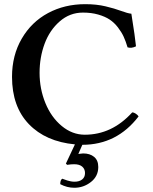

<svg xmlns="http://www.w3.org/2000/svg" viewBox="-20 -678 726 912"><path d="M298.8 105 293 99.1 335.9 7.8Q196.8 -5.4 116.9 -88.6Q37.1 -171.9 37.1 -313Q37.1 -415 83.3 -494.4Q129.4 -573.7 208.3 -616Q287.1 -658.2 384.8 -658.2Q438.5 -658.2 481.4 -647.9Q524.4 -637.7 555.2 -626.2Q585.9 -614.7 604 -612.8Q622.1 -499.5 626 -458Q605 -447.3 585.9 -453.1Q577.6 -481.4 567.4 -503.7Q557.1 -525.9 540 -548.1Q522.9 -570.3 501 -585Q479 -599.6 446.5 -608.9Q414.1 -618.2 374 -618.2Q311.5 -618.2 263.7 -576.4Q215.8 -534.7 191.9 -470.2Q168 -405.8 168 -332Q168 -255.9 195.6 -188.5Q223.1 -121.1 273.2 -79.6Q323.2 -38.1 382.8 -38.1Q511.7 -38.1 607.9 -144Q616.2 -144 625.2 -137.9Q634.3 -131.8 638.2 -125Q535.2 9.8 371.1 9.8L352.1 53.2Q371.6 50.8 375 50.8Q407.2 50.8 427 67.1Q446.8 83.5 446.8 115.2Q446.8 159.2 411.9 186.5Q377 213.9 333 213.9Q298.3 213.9 266.1 196.8Q266.1 176.3 275.9 170.9Q293 177.2 299.3 179.2Q305.7 181.2 314.9 183.1Q324.2 185.1 334 185.1Q356.9 185.1 370.4 174.3Q383.8 163.6 383.8 144Q383.8 125 370.6 113.5Q357.4 102.1 332 102.1Q317.4 102.1 298.8 105Z"/></svg>

Font: Common Serif SemiBold
Style: Regular
Weight: 600
Designer: Philipp H. Poll, Khaled Hosny
Foundry: Stefan Peev, Context Ltd.
Version: Version 1.026